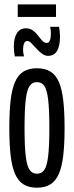

<svg xmlns="http://www.w3.org/2000/svg" viewBox="-20 -864 343 894"><path d="M23.4 -268.1Q23.4 -343.7 29.5 -396.9Q35.7 -450 50.3 -483Q64.9 -516 89.9 -531.1Q114.9 -546.2 152 -546.2Q189.2 -546.2 214.2 -531.1Q239.2 -516 253.8 -483Q268.4 -450 274.5 -396.9Q280.7 -343.7 280.7 -268.1Q280.7 -193.2 274.5 -140Q268.4 -86.8 253.8 -53.8Q239.2 -20.8 214.2 -5.4Q189.2 10 152 10Q114.9 10 89.9 -5.4Q64.9 -20.8 50.3 -53.8Q35.7 -86.8 29.5 -140Q23.4 -193.2 23.4 -268.1ZM94.3 -268.1Q94.3 -181 100.1 -134.9Q105.9 -88.8 118.6 -72Q131.2 -55.1 152 -55.1Q173.2 -55.1 185.7 -72Q198.2 -88.8 204 -134.9Q209.8 -181 209.8 -268.1Q209.8 -356.2 204 -402.1Q198.2 -448 185.7 -464.9Q173.2 -481.7 152 -481.7Q131.2 -481.7 118.6 -464.9Q105.9 -448 100.1 -402.1Q94.3 -356.2 94.3 -268.1ZM48.8 -601.5Q46.8 -613.1 45.6 -625.3Q44.4 -637.4 44.4 -647.4Q44.4 -686.4 58.5 -709.3Q72.6 -732.2 101 -732.2Q119.9 -732.2 133.4 -722.1Q147 -712 157.4 -698.2Q167.8 -684.3 177.2 -674.2Q186.6 -664.2 196.9 -664.2Q206 -664.2 210.2 -671.7Q214.4 -679.2 215.7 -689.7Q217 -700.2 217 -709Q217 -716.9 216.1 -724.6Q215.2 -732.3 213.2 -739.2H255Q257 -727.6 258.2 -716Q259.4 -704.4 259.4 -693.4Q259.4 -650.3 245.8 -627.2Q232.3 -604 203.7 -604Q188.8 -604 174.9 -614.6Q160.9 -625.2 148.8 -638.7Q136.6 -652.3 126 -662.9Q115.5 -673.4 107.2 -673.4Q96.8 -673.4 92.1 -661.5Q87.4 -649.6 87.4 -633.7Q87.4 -624.5 88.8 -616.1Q90.2 -607.7 92 -601.5ZM62.6 -785.1V-843.6H240.8V-785.1Z"/></svg>

Font: Georama ExtraCondensed Thin
Style: Regular
Weight: 100
Width: 2
Designer: Jean-Baptiste Levee
Foundry: Production Type
Version: Version 1.001